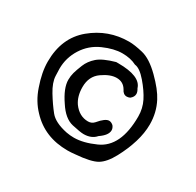

<svg xmlns="http://www.w3.org/2000/svg" viewBox="-108 -705 716 700"><g transform="rotate(30 250.0 -355.0)"><path d="M252 -127Q156 -127 96 -191Q63 -225 47 -273Q28 -327 28 -372Q28 -472 95 -527.5Q162 -583 249 -583Q272 -583 307.5 -574.5Q343 -566 384.5 -525Q426 -484 443 -451Q465 -409 465 -359Q465 -323 453 -283.5Q441 -244 419.5 -204Q398 -164 373 -149Q348 -134 284 -129Q267 -127 252 -127ZM249 -179Q288 -179 337 -201Q414 -235 414 -363Q414 -397 399.5 -426Q385 -455 357.5 -487Q330 -519 309 -521Q284 -534 249 -534Q214 -534 171 -515Q128 -496 103 -456.5Q78 -417 78 -371Q78 -368 79 -341Q80 -314 101 -279.5Q122 -245 143 -219Q164 -193 217 -182Q233 -179 249 -179ZM273 -208Q259 -208 223.5 -216Q188 -224 159 -269Q126 -317 126 -352Q126 -368 130 -382.5Q134 -397 143.5 -420.5Q153 -444 174 -462.5Q195 -481 245 -495H254Q347 -495 360 -451Q367 -440 367 -431Q367 -418 354 -408Q347 -405 341 -405Q326 -405 318 -422Q304 -446 276 -446Q249 -446 216.5 -423Q184 -400 184 -355Q184 -316 202 -290Q227 -256 264 -256Q279 -256 289 -267Q314 -297 330 -297Q339 -297 348 -289Q355 -280 355 -271Q355 -250 324 -229Q306 -208 273 -208Z"/></g></svg>

Font: Xiaolai SC
Style: Regular
Weight: 400
Designer: Nozomi Seto 瀬戸のぞみ
Version: Version 3.11;December 4, 2020;FontCreator 13.0.0.2613 64-bit